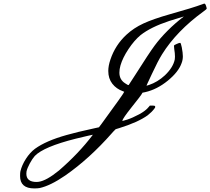

<svg xmlns="http://www.w3.org/2000/svg" viewBox="-20 -737 1173 1071"><path d="M1108 -713Q1118 -717 1119 -717Q1126 -717 1130 -702Q1133 -693 1133 -689Q1133 -686 1115 -673Q965 -564 884 -434Q860 -395 828 -326Q825 -320 820 -309Q815 -298 811 -289.5Q807 -281 805 -277Q802 -271 800.5 -267Q799 -263 798 -261Q797 -259 798 -259Q804 -261 811 -263Q859 -279 900 -317Q946 -361 955 -406Q956 -410 956 -421Q956 -440 952 -463Q950 -482 951 -484Q953 -486 966 -492Q979 -498 985 -498Q989 -498 994 -473Q1000 -441 1000 -423Q1000 -403 993 -385Q976 -336 916 -287Q856 -238 790 -223L775 -220L767 -207Q762 -199 713.5 -138Q665 -77 662 -63Q662 -61 690 -70Q718 -79 755.5 -99Q793 -119 811 -142L816 -148H829Q841 -148 844 -146Q849 -140 841 -131Q827 -112 804 -94Q750 -55 644 -22Q625 -17 622 -14L620 -11Q617 -8 612 -3Q607 2 604 6Q479 148 344 242Q261 299 201 312Q190 314 171 314Q92 314 92 245Q92 225 94 218Q102 184 124.5 149Q147 114 175 93Q237 48 352 16Q403 1 509 -22L532 -27L547 -47Q673 -219 673 -225Q670 -227 666 -228Q629 -241 606.5 -270Q584 -299 584 -341Q584 -370 596 -405Q623 -486 686 -544Q726 -581 780 -606Q834 -631 929 -658Q1054 -693 1108 -713ZM1003 -643 1005 -645Q1004 -645 924 -620Q821 -586 764 -541Q729 -512 696.5 -463Q664 -414 652 -372Q646 -351 646 -332Q646 -293 677 -273Q695 -260 698 -263L735 -320Q811 -440 842 -482Q873 -524 915 -566Q957 -608 1003 -643ZM127 232Q127 278 184 278Q187 278 190.5 277.5Q194 277 196 277Q239 271 309 214Q420 118 497 16L498 15H496Q492 15 401 37Q223 82 174 133Q160 149 146 175Q132 201 128 219Q127 223 127 232Z"/></svg>

Font: KaTeX_Script
Style: Regular
Weight: 400
Version: Version 1.1; ttfautohint (v1.3)